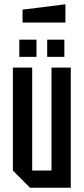

<svg xmlns="http://www.w3.org/2000/svg" viewBox="-20 -875 390 895"><path d="M310 -560V0H120L40 -80V-560H130V-80H220V-560ZM70 -610V-690H150V-610ZM200 -610V-690H280V-610ZM85 -770V-830L285 -855V-770Z"/></svg>

Font: Tektur Condensed
Style: Regular
Weight: 400
Width: 3
Designer: Adam Jagosz
Foundry: Adam Jagosz
Version: Version 1.005;gftools[0.9.30]